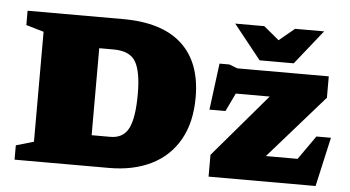

<svg xmlns="http://www.w3.org/2000/svg" viewBox="-51 -820 1653 908"><g transform="rotate(5 776.0 -366.0)"><path d="M47 0V-68L131 -92.5V-614.5L47 -639V-707H500Q685.5 -707 780 -620.2Q874.5 -533.5 874.5 -368Q874.5 -248.5 827.5 -166.2Q780.5 -84 695.5 -42Q610.5 0 495.5 0ZM600.5 -360.5Q600.5 -466.5 573 -513.2Q545.5 -560 467.5 -560H400V-147H489Q550 -147 575.2 -196.8Q600.5 -246.5 600.5 -360.5ZM968 0V-103.5L1223 -402.5H1062L1020.5 -316H944.5L973 -537H1020L1059 -522H1493V-420.5L1229.5 -120.5H1380L1459.5 -233.5H1528.5L1476 0ZM1452.5 -732 1322.5 -569H1160.5L1030.5 -732H1168.5L1241.5 -671.5L1314.5 -732Z"/></g></svg>

Font: Newsreader 6pt ExtraBold
Style: Regular
Weight: 800
Designer: Hugues Gentile
Foundry: Production Type
Version: Version 1.003; ttfautohint (v1.8.3)